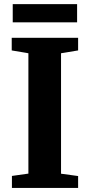

<svg xmlns="http://www.w3.org/2000/svg" viewBox="-20 -930 444 950"><path d="M120.5 -71V-666.5L38 -680.5V-743H366.5V-680.5L282 -666.5V-70.5L366.5 -59V0H39V-59.5ZM361.5 -909.5V-819.5H43V-909.5Z"/></svg>

Font: Merriweather 28pt ExtraBold
Style: Regular
Weight: 800
Version: Version 2.100